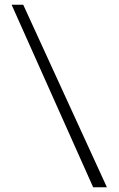

<svg xmlns="http://www.w3.org/2000/svg" viewBox="-20 -790 500 810"><path d="M29 -770H78L431 0H373Z"/></svg>

Font: SVN-Libre Baskerville
Style: Regular
Weight: 400
Designer: Pablo Impallari, Rodrigo Fuenzalida
Foundry: Pablo Impallari, Rodrigo Fuenzalida
Version: Version 1.000; ttfautohint (v1.8.4)